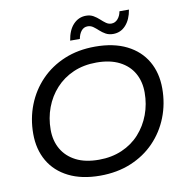

<svg xmlns="http://www.w3.org/2000/svg" viewBox="-94 -976 1029 1074"><g transform="rotate(-10 420.0 -439.5)"><path d="M389 8Q285 8 211 -29Q137 -66 98.5 -132.5Q60 -199 60 -287Q60 -374 90 -450.5Q120 -527 176 -585Q232 -643 310 -675.5Q388 -708 485 -708Q590 -708 664 -671Q738 -634 776.5 -567.5Q815 -501 815 -413Q815 -326 785 -249.5Q755 -173 699 -115Q643 -57 564.5 -24.5Q486 8 389 8ZM398 -81Q470 -81 529 -106.5Q588 -132 629 -177.5Q670 -223 692 -282Q714 -341 714 -407Q714 -470 687 -517.5Q660 -565 607 -592Q554 -619 477 -619Q404 -619 345.5 -593.5Q287 -568 245.5 -522.5Q204 -477 182 -418Q160 -359 160 -293Q160 -230 187.5 -182.5Q215 -135 267.5 -108Q320 -81 398 -81ZM598 -760Q574 -760 556 -770Q538 -780 523.5 -793.5Q509 -807 495 -817Q481 -827 464 -827Q442 -827 428 -810Q414 -793 409 -765H354Q363 -824 393 -855.5Q423 -887 465 -887Q489 -887 507 -876.5Q525 -866 539.5 -852.5Q554 -839 568 -829Q582 -819 598 -819Q620 -819 635 -836.5Q650 -854 654 -879H708Q699 -824 670 -792Q641 -760 598 -760Z"/></g></svg>

Font: MOST Montserrat Medium
Style: Italic
Weight: 500
Italic angle: -11.3°
Designer: Julieta Ulanovsky
Foundry: Julieta Ulanovsky
Version: Version 8.000;March 11, 2024;FontCreator 15.0.0.2926 64-bit